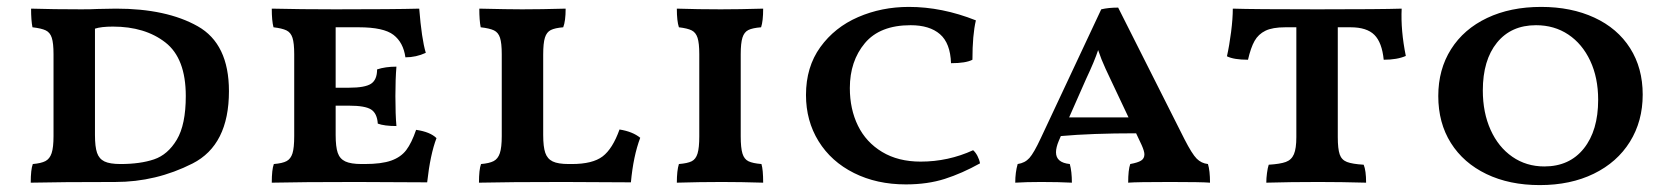

<svg xmlns="http://www.w3.org/2000/svg" viewBox="-20 -527 4832 556"><path d="M75 -52Q99 -54 111.5 -60.5Q124 -67 129.5 -83.5Q135 -100 135 -133V-370Q135 -402 130 -417.5Q125 -433 112.5 -439Q100 -445 74 -448Q70 -468 70 -502Q134 -500 216 -500Q246 -500 262 -501L316 -502Q462 -502 552.5 -451Q643 -400 643 -263Q643 -107 537.5 -53.5Q432 0 314 0Q155 0 69 2Q69 -36 75 -52ZM518 -249Q518 -358 459 -404Q400 -450 307 -450Q273 -450 255 -444V-136Q255 -102 261 -84.5Q267 -67 282.5 -59.5Q298 -52 329 -52Q386 -52 426 -65.5Q466 -79 492 -122.5Q518 -166 518 -249Z M1244 -127Q1226 -80 1217 1L1012 0Q853 0 767 2Q767 -36 773 -52Q798 -54 810 -60.5Q822 -67 827 -83Q832 -99 832 -133V-370Q832 -402 827 -417.5Q822 -433 809.5 -439Q797 -445 772 -448Q767 -467 767 -502Q851 -500 951 -500Q1120 -500 1194 -502Q1201 -414 1213 -374Q1185 -361 1154 -361Q1148 -404 1119.5 -426Q1091 -448 1019 -448H952V-273H991Q1037 -273 1054.5 -284.5Q1072 -296 1072 -326Q1096 -334 1128 -334Q1125 -298 1125 -249Q1125 -195 1128 -162Q1093 -162 1074 -169Q1072 -199 1054.5 -210Q1037 -221 991 -221H952V-136Q952 -102 958 -84.5Q964 -67 980 -59.5Q996 -52 1027 -52H1036Q1085 -52 1113 -62Q1141 -72 1156.5 -92.5Q1172 -113 1185 -151Q1226 -145 1244 -127Z M1774 -152Q1812 -146 1834 -128Q1814 -75 1807 1L1612 0Q1453 0 1367 2Q1367 -36 1373 -52Q1397 -54 1409.5 -60.5Q1422 -67 1427.5 -83.5Q1433 -100 1433 -133V-370Q1433 -402 1428 -417.5Q1423 -433 1410.5 -439Q1398 -445 1372 -448Q1368 -468 1368 -502Q1452 -500 1492 -500Q1546 -500 1618 -502Q1618 -466 1611 -448Q1587 -446 1575 -440Q1563 -434 1558 -418Q1553 -402 1553 -369V-136Q1553 -102 1559 -84.5Q1565 -67 1580.5 -59.5Q1596 -52 1627 -52H1636Q1696 -52 1725 -74Q1754 -96 1774 -152Z M1946 -52Q1971 -54 1983 -60Q1995 -66 2000 -82.5Q2005 -99 2005 -132V-370Q2005 -402 2000 -417.5Q1995 -433 1983 -439Q1971 -445 1946 -448Q1940 -466 1940 -502Q2002 -500 2067 -500Q2120 -500 2190 -502Q2190 -466 2184 -448Q2159 -446 2147 -440Q2135 -434 2130 -418Q2125 -402 2125 -370V-132Q2125 -99 2130 -82.5Q2135 -66 2147.5 -60Q2160 -54 2185 -52Q2190 -36 2190 2Q2126 0 2070 0Q2008 0 1940 2Q1940 -33 1946 -52Z M2796 -354Q2777 -344 2734 -344Q2732 -402 2702 -428Q2672 -454 2617 -454Q2528 -454 2484.5 -402Q2441 -350 2441 -272Q2441 -211 2464.5 -163Q2488 -115 2534.5 -87Q2581 -59 2646 -59Q2726 -59 2798 -92Q2805 -86 2810.5 -75.5Q2816 -65 2818 -54Q2766 -25 2716 -9Q2666 7 2603 7Q2519 7 2453 -26Q2387 -59 2350.5 -118Q2314 -177 2314 -252Q2314 -333 2355.5 -390.5Q2397 -448 2465 -477.5Q2533 -507 2612 -507Q2708 -507 2806 -468Q2796 -426 2796 -354Z M3484 2Q3459 0 3369 0Q3271 0 3247 2Q3247 -35 3253 -52Q3275 -56 3284.5 -62Q3294 -68 3294 -80Q3294 -89 3286 -107L3270 -141Q3141 -141 3052 -133L3046 -119Q3038 -100 3038 -86Q3038 -56 3078 -52Q3084 -30 3084 2Q3046 0 2995 0Q2952 0 2920 2Q2920 -28 2927 -52Q2948 -55 2961 -69.5Q2974 -84 2994 -127L3169 -500Q3190 -505 3218 -505L3410 -124Q3432 -81 3445.5 -67.5Q3459 -54 3478 -52Q3484 -33 3484 2ZM3248 -187 3197 -295Q3194 -301 3181.5 -328Q3169 -355 3160 -382Q3150 -351 3125 -298L3076 -187Z M4051 -365Q4026 -354 3987 -354Q3982 -404 3960 -426Q3938 -448 3891 -448H3854V-130Q3854 -96 3859.5 -80Q3865 -64 3880.5 -58Q3896 -52 3929 -50Q3936 -33 3936 2Q3864 0 3798 0Q3717 0 3647 2Q3647 -11 3649 -26Q3651 -41 3654 -50Q3687 -52 3703.5 -58Q3720 -64 3727 -80.5Q3734 -97 3734 -130V-448H3702Q3665 -448 3644.5 -438Q3624 -428 3613 -408.5Q3602 -389 3594 -354Q3553 -354 3533 -364Q3540 -395 3545 -434Q3550 -473 3550 -502Q3610 -500 3795 -500Q3980 -500 4039 -502Q4036 -439 4051 -365Z M4145 -249Q4145 -326 4182 -384.5Q4219 -443 4286.5 -475Q4354 -507 4443 -507Q4530 -507 4597 -476Q4664 -445 4700.5 -387.5Q4737 -330 4737 -253Q4737 -176 4700 -116.5Q4663 -57 4595.5 -24Q4528 9 4439 9Q4351 9 4284.5 -23Q4218 -55 4181.5 -113Q4145 -171 4145 -249ZM4608 -238Q4608 -302 4585 -351Q4562 -400 4521.5 -427Q4481 -454 4428 -454Q4356 -454 4315 -403.5Q4274 -353 4274 -265Q4274 -201 4296.5 -151Q4319 -101 4359.5 -73Q4400 -45 4452 -45Q4525 -45 4566.5 -97Q4608 -149 4608 -238Z"/></svg>

Font: Vollkorn SC SemiBold
Style: Regular
Weight: 600
Designer: Friedrich Althausen
Foundry: Friedrich Althausen
Version: Version 4.015